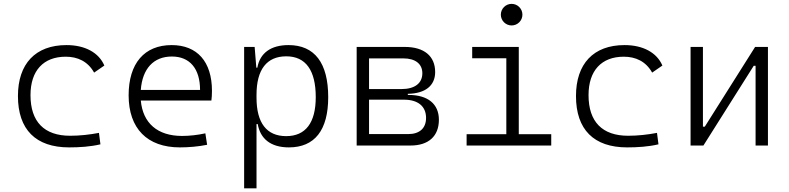

<svg xmlns="http://www.w3.org/2000/svg" viewBox="-20 -764 4142 1008"><path d="M342.8 9.8C396.5 9.8 454.1 6.3 507.3 -6.3L499.5 -66.4C450.7 -57.1 399.4 -51.3 348.1 -51.3C212.4 -51.3 140.1 -124.5 140.1 -264.6C140.1 -393.6 208.5 -466.3 325.2 -466.3C386.7 -466.3 440.9 -442.4 474.1 -382.8L527.8 -419.9C498.5 -488.3 425.8 -527.3 329.1 -527.3C165.5 -527.3 74.2 -428.7 74.2 -259.8C74.2 -83.5 168 9.8 342.8 9.8Z M924.3 9.8C970.7 9.8 1022 5.4 1067.4 -3.9L1058.1 -64C1018.6 -55.2 974.6 -50.3 936 -50.3C807.1 -50.3 730 -117.2 719.2 -236.3H1089.8C1091.8 -250 1092.8 -268.1 1092.8 -287.1C1092.8 -440.4 1015.1 -527.3 881.3 -527.3C737.8 -527.3 655.3 -431.2 655.3 -263.7C655.3 -89.4 752.9 9.8 924.3 9.8ZM719.2 -292C727.5 -403.3 786.1 -467.3 882.3 -467.3C976.1 -467.3 1030.3 -403.8 1030.3 -292Z M1261.7 224.6H1326.7V-112.8H1333C1346.2 -36.6 1399.9 9.8 1496.6 9.8C1632.3 9.8 1703.1 -80.6 1703.1 -253.9C1703.1 -433.6 1631.8 -527.3 1494.6 -527.3C1402.3 -527.3 1344.7 -485.8 1331.1 -408.7H1325.7L1316.9 -517.6H1261.7ZM1326.7 -251V-266.1C1326.7 -398.9 1380.4 -468.3 1482.9 -468.3C1585 -468.3 1637.7 -395 1637.7 -253.9C1637.7 -119.6 1584.5 -49.3 1482.4 -49.3C1379.9 -49.3 1326.7 -118.7 1326.7 -251Z M1852.5 0H2135.7C2230 0 2284.2 -49.3 2284.2 -135.3C2284.2 -218.3 2226.1 -265.6 2125 -265.6H2121.1V-271.5C2212.4 -272.9 2264.6 -314 2264.6 -385.7C2264.6 -469.7 2206.5 -517.6 2105.5 -517.6H1852.5ZM1917.5 -60.1V-240.7H2100.6C2174.3 -240.7 2216.8 -206.1 2216.8 -145C2216.8 -90.8 2182.6 -60.1 2123.5 -60.1ZM1917.5 -296.4V-457.5H2097.2C2160.6 -457.5 2197.3 -428.7 2197.3 -379.4C2197.3 -326.7 2157.2 -296.4 2087.9 -296.4Z M2429.7 0H2874V-59.6H2703.6V-517.6H2459V-458H2638.2V-59.6H2429.7ZM2666 -630.4C2697.3 -630.4 2722.7 -655.8 2722.7 -687C2722.7 -718.3 2697.3 -743.7 2666 -743.7C2634.8 -743.7 2609.4 -718.3 2609.4 -687C2609.4 -655.8 2634.8 -630.4 2666 -630.4Z M3272.5 9.8C3326.2 9.8 3383.8 6.3 3437 -6.3L3429.2 -66.4C3380.4 -57.1 3329.1 -51.3 3277.8 -51.3C3142.1 -51.3 3069.8 -124.5 3069.8 -264.6C3069.8 -393.6 3138.2 -466.3 3254.9 -466.3C3316.4 -466.3 3370.6 -442.4 3403.8 -382.8L3457.5 -419.9C3428.2 -488.3 3355.5 -527.3 3258.8 -527.3C3095.2 -527.3 3003.9 -428.7 3003.9 -259.8C3003.9 -83.5 3097.7 9.8 3272.5 9.8Z M3605.5 0H3672.9L3937 -418.5H3946.8V0H4011.7V-517.6H3944.3L3680.2 -99.1H3670.4V-517.6H3605.5Z"/></svg>

Font: Cascadia Code PL Light
Style: Regular
Weight: 300
Monospace: yes
Designer: Aaron Bell
Foundry: Saja Typeworks
Version: Version 2404.023